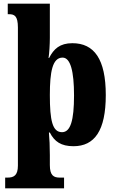

<svg xmlns="http://www.w3.org/2000/svg" viewBox="-20 -780 630 1040"><path d="M8 240H327V182H304C271 182 250 171 250 114V60C250 16 248 -32 245 -62H250C275 -13 311 12 378 12C492 12 553 -72 553 -265C553 -460 490 -546 372 -546C304 -546 271 -515 246 -466H243C247 -491 250 -541 250 -575V-760H22V-703H29C58 -703 77 -694 77 -631V117C77 171 54 182 21 182H8ZM316 -64C264 -64 250 -127 250 -265C250 -391 264 -468 319 -468C362 -468 381 -393 381 -263C381 -128 362 -64 316 -64Z"/></svg>

Font: Noto Serif Bengali Condensed Black
Style: Regular
Weight: 900
Width: 3
Designer: Juan Bruce, Universal Thirst, Indian Type Foundry and the Monotype Design Team.
Foundry: Monotype Imaging Inc.
Version: Version 2.003